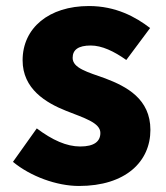

<svg xmlns="http://www.w3.org/2000/svg" viewBox="-20 -603 550 637"><path d="M242 14C397 14 479 -67 479 -172C479 -275 400 -316 329 -343C270 -364 221 -377 221 -411C221 -438 240 -452 281 -452C318 -452 358 -433 399 -404L478 -510C430 -547 364 -583 275 -583C142 -583 55 -510 55 -403C55 -308 132 -262 200 -235C258 -212 313 -196 313 -162C313 -134 293 -117 246 -117C201 -117 154 -138 102 -177L23 -66C81 -18 168 14 242 14Z"/></svg>

Font: Noto Sans JP Black
Style: Regular
Weight: 900
Designer: Ryoko NISHIZUKA  (kana, bopomofo & ideographs); Paul D. Hunt (Latin, Greek & Cyrillic); Sandoll Communications , Soo-you
Foundry: Adobe
Version: Version 2.002;hotconv 1.0.116;makeotfexe 2.5.65601